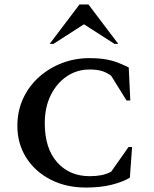

<svg xmlns="http://www.w3.org/2000/svg" viewBox="-20 -832 692 862"><path d="M366 10Q276 10 206.5 -26Q137 -62 97.5 -124.5Q58 -187 58 -267Q58 -334 84 -390Q110 -446 155.5 -486.5Q201 -527 259 -549Q317 -571 380 -571Q424 -571 455 -565.5Q486 -560 510 -550.5Q534 -541 558 -529L565 -381H548L479 -492Q457 -508 434.5 -514Q412 -520 383 -520Q325 -520 279.5 -489Q234 -458 207.5 -404Q181 -350 181 -279Q181 -166 236.5 -103.5Q292 -41 383 -41Q411 -41 434.5 -45.5Q458 -50 479 -61L557 -172H573L563 -34Q528 -14 479 -2Q430 10 366 10ZM203 -635 337 -812H377L511 -635H494L357 -723L220 -635Z"/></svg>

Font: Spectral SC SemiBold
Style: Regular
Weight: 600
Designer: Jean-Baptiste Levee
Foundry: Production Type
Version: Version 2.001